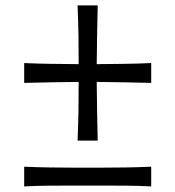

<svg xmlns="http://www.w3.org/2000/svg" viewBox="-20 -667 630 690"><path d="M258.8 -161.6Q261.2 -220.2 262 -270Q262.7 -319.8 262.7 -372.6Q215.3 -372.1 168.2 -371.3Q121.1 -370.6 66.9 -369.1V-440.4Q121.1 -438 168.2 -437.5Q215.3 -437 262.7 -436.5Q262.7 -489.7 262 -539.1Q261.2 -588.4 258.8 -647.5H331.1Q329.6 -588.4 328.9 -538.8Q328.1 -489.3 327.6 -436.5Q375 -437 422.1 -437.5Q469.2 -438 523.4 -440.4V-369.1Q469.2 -370.6 422.1 -371.3Q375 -372.1 327.6 -372.6Q328.1 -319.8 328.9 -270Q329.6 -220.2 331.1 -161.6ZM66.9 2.9V-67.9Q114.7 -65.9 159.7 -65.2Q204.6 -64.5 243.7 -64.5H346.7Q385.7 -64.5 430.9 -65.2Q476.1 -65.9 523.4 -67.9V2.9Q476.1 0.5 430.9 0.2Q385.7 0 346.7 0H243.7Q204.6 0 159.7 0.2Q114.7 0.5 66.9 2.9Z"/></svg>

Font: Pinar Regular
Style: Regular
Weight: 400
Designer: Amin Abedi
Version: Version 3.000